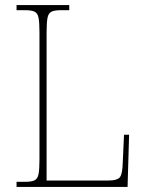

<svg xmlns="http://www.w3.org/2000/svg" viewBox="-20 -734 574 754"><path d="M45 0V-20H79Q104 -20 116 -26Q128 -32 131.5 -51Q135 -70 135 -108V-606Q135 -645 131.5 -663.5Q128 -682 116 -688Q104 -694 79 -694H45V-714H252V-694H219Q194 -694 182 -688Q170 -682 166.5 -663.5Q163 -645 163 -606V-25H403Q442 -25 451.5 -39Q461 -53 462 -94L467 -205H487L481 0Z"/></svg>

Font: Noto Serif Georgian SemiCondensed Thin
Style: Regular
Weight: 100
Width: 4
Designer: Monotype Design Team, Akaki Razmadze
Foundry: Google LLC
Version: Version 2.003; ttfautohint (v1.8.4.7-5d5b)